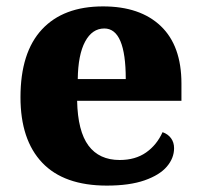

<svg xmlns="http://www.w3.org/2000/svg" viewBox="-20 -570 626 600"><path d="M44 -266Q44 -406 111 -478Q178 -550 302 -550Q418 -550 482.5 -488.5Q547 -427 547 -309V-255H221Q223 -160 256.5 -115Q290 -70 354 -70Q403 -70 436.5 -93.5Q470 -117 488 -157Q505 -151 514.5 -138Q524 -125 524 -107Q524 -76 501.5 -49.5Q479 -23 432 -6.5Q385 10 314 10Q180 10 112 -61.5Q44 -133 44 -266ZM373 -323Q373 -481 306 -481Q268 -481 246 -440Q224 -399 223 -323Z"/></svg>

Font: Noto Serif ExtraBold
Style: Regular
Weight: 800
Designer: Monotype Design Team
Foundry: Monotype Imaging Inc.
Version: Version 1.001